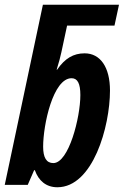

<svg xmlns="http://www.w3.org/2000/svg" viewBox="-27 -780 522 810"><path d="M215 10C365 10 437 -246 437 -398C437 -497 396 -555 330 -555C283 -555 247 -534 214 -486H212C221 -515 229 -544 232 -560L256 -672H456L475 -760H154L-7 0H90L117 -62H120C136 -17 168 10 215 10ZM198 -92C169 -92 155 -115 155 -161C155 -254 197 -450 275 -450C300 -450 312 -428 312 -379C312 -284 263 -92 198 -92Z"/></svg>

Font: Noto Sans ExtraCondensed
Style: Bold Italic
Weight: 700
Width: 2
Italic angle: -12°
Designer: Monotype Design Team
Foundry: Monotype Imaging Inc.
Version: Version 2.013